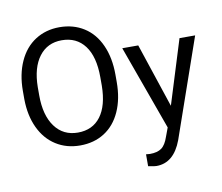

<svg xmlns="http://www.w3.org/2000/svg" viewBox="-95 -838 1352 1168"><g transform="rotate(-10 580.5 -254.0)"><path d="M629.4 -332.5Q629.4 -228 594.2 -150.1Q559.1 -72.3 494.6 -31.2Q430.2 9.8 344.2 9.8Q260.3 9.8 195.3 -31.5Q130.4 -72.8 94.5 -149.2Q58.6 -225.6 57.6 -326.2V-377.4Q57.6 -480 93.3 -558.6Q128.9 -637.2 194.1 -679Q259.3 -720.7 343.3 -720.7Q428.7 -720.7 493.9 -679.4Q559.1 -638.2 594.2 -559.8Q629.4 -481.4 629.4 -377.4ZM536.1 -378.4Q536.1 -504.9 485.4 -572.5Q434.6 -640.1 343.3 -640.1Q254.4 -640.1 203.4 -572.5Q152.3 -504.9 150.9 -384.8V-332.5Q150.9 -210 202.4 -139.9Q253.9 -69.8 344.2 -69.8Q435.1 -69.8 484.9 -136Q534.7 -202.1 536.1 -325.7ZM928.7 -132.3 1051.8 -528.3H1148.4L936 81.5Q886.7 213.4 779.3 213.4L762.2 211.9L728.5 205.6V132.3L752.9 134.3Q798.8 134.3 824.5 115.7Q850.1 97.2 866.7 47.9L886.7 -5.9L698.2 -528.3H796.9Z"/></g></svg>

Font: RobotoInd
Style: Regular
Weight: 400
Designer: Google
Version: Version 2.001101; 2014